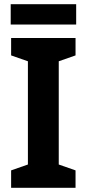

<svg xmlns="http://www.w3.org/2000/svg" viewBox="-20 -895 413 915"><path d="M343 -875H31V-778H343ZM340 0V-83L260 -111V-603L340 -631V-714H33V-631L113 -603V-111L33 -83V0Z"/></svg>

Font: Noto Sans Thai Looped SemiCondensed
Style: Bold
Weight: 700
Width: 4
Designer: Sasikarn Vongin, Ben Mitchell
Foundry: The Fontpad Ltd
Version: Version 1.001